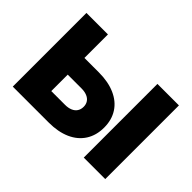

<svg xmlns="http://www.w3.org/2000/svg" viewBox="-101 -733 950 950"><g transform="rotate(45 373.5 -258.0)"><path d="M301.6 -351Q366.8 -351 414.6 -329.9Q462.3 -308.9 487.7 -269.5Q513.1 -230.1 513.1 -176.3Q513.1 -122.1 487.7 -82.3Q462.3 -42.5 414.6 -21.2Q366.8 0 301.6 0H49.8V-515.6H200.2V-119.1H296.6Q318.9 -119.1 335.2 -126.1Q351.5 -133 360 -146.1Q368.6 -159.2 368.6 -177.4Q368.6 -195.1 360 -207.9Q351.5 -220.7 335.2 -227.4Q318.9 -234.2 296.6 -234.2H146.1V-351ZM546.5 -515.6H696.9V0H546.5Z"/></g></svg>

Font: Intratopia Thin
Style: Regular
Weight: 100
Designer: Rasmus Andersson
Foundry: rsms
Version: Version 3.000;Glyphs 3.2.3 (3260)